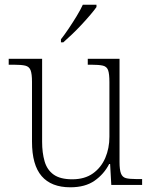

<svg xmlns="http://www.w3.org/2000/svg" viewBox="-20 -786 646 816"><path d="M279 10Q198 10 157 -37.5Q116 -85 116 -184V-438Q116 -472 110 -487.5Q104 -503 87.5 -507Q71 -511 38 -511H17V-536H159V-183Q159 -137 169.5 -100.5Q180 -64 208 -44Q236 -24 287 -24Q340 -24 375 -49Q410 -74 427.5 -115Q445 -156 445 -205V-437Q445 -472 439.5 -487.5Q434 -503 417.5 -507Q401 -511 367 -511H353V-536H488V-97Q488 -65 494 -49Q500 -33 515 -29Q530 -25 559 -25H584V0H453L448 -89H444Q422 -46 382 -18Q342 10 279 10ZM239 -619Q254 -638 271.5 -664Q289 -690 305.5 -717Q322 -744 332 -766H390V-756Q381 -743 364 -723Q347 -703 326.5 -681Q306 -659 285.5 -639.5Q265 -620 249 -606H239Z"/></svg>

Font: Noto Rashi Hebrew ExtraLight
Style: Regular
Weight: 250
Version: Version 1.006